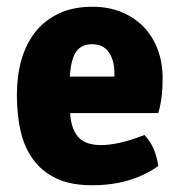

<svg xmlns="http://www.w3.org/2000/svg" viewBox="-20 -534 537 569"><path d="M449 -199H188Q190 -154 211 -129Q232 -104 280 -104Q304 -104 335.5 -111Q367 -118 408 -134Q441 -100 449 -42Q369 15 253 15Q190 15 147.5 -5Q105 -25 78.5 -61Q52 -97 41 -146Q30 -195 30 -253Q30 -309 43.5 -356.5Q57 -404 84.5 -439Q112 -474 154.5 -494Q197 -514 254 -514Q302 -514 340.5 -498Q379 -482 406 -454Q433 -426 447.5 -387Q462 -348 462 -302Q462 -241 449 -199ZM187 -307H319V-318Q319 -355 302.5 -379Q286 -403 253 -403Q221 -403 205.5 -380.5Q190 -358 187 -307Z"/></svg>

Font: Signika
Style: Bold
Weight: 700
Designer: Anna Giedrys
Foundry: Anna Giedrys
Version: Version 1.001